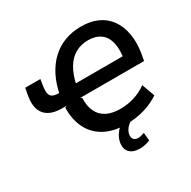

<svg xmlns="http://www.w3.org/2000/svg" viewBox="-195 -907 1292 1296"><g transform="rotate(-30 451.0 -258.5)"><path d="M534 10Q436 10 368 -27.5Q300 -65 266 -133Q232 -201 234 -293L249 -300H212Q153 -300 114.5 -321Q76 -342 61 -383Q46 -424 56 -485L67 -545H185L176 -486Q170 -439 184.5 -419.5Q199 -400 240 -400H268L244 -380Q259 -462 290.5 -524Q322 -586 367.5 -628.5Q413 -671 471 -693Q529 -715 600 -715Q673 -715 728 -689.5Q783 -664 817 -616Q851 -568 863 -500.5Q875 -433 861 -349L852 -300H354L366 -293Q364 -229 384.5 -186.5Q405 -144 447.5 -122Q490 -100 554 -100Q609 -100 661.5 -116Q714 -132 760 -165L796 -65Q761 -41 718.5 -24Q676 -7 629 1.5Q582 10 534 10ZM593 -611Q538 -611 494 -586Q450 -561 420.5 -511.5Q391 -462 375 -388L355 -400H765L738 -366Q753 -448 740 -502.5Q727 -557 689 -584Q651 -611 593 -611ZM532 198Q482 198 456 172Q430 146 436 100Q442 58 473 21Q504 -16 552 -39L582 0Q566 8 551.5 21Q537 34 528 49.5Q519 65 517 81Q514 105 525.5 117.5Q537 130 559 130Q571 130 582.5 127Q594 124 608 119L614 181Q595 189 575.5 193.5Q556 198 532 198Z"/></g></svg>

Font: Nunito Sans 10pt SemiCondensed
Style: Bold Italic
Weight: 700
Width: 4
Italic angle: -9°
Designer: Vernon Adams
Foundry: Vernon Adams
Version: Version 3.101;gftools[0.9.27]